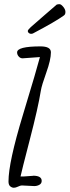

<svg xmlns="http://www.w3.org/2000/svg" viewBox="-20 -882 328 904"><path d="M20 0ZM247.1 -860.4Q252.9 -862.3 260.3 -862.3Q267.6 -862.3 277.8 -849.9Q288.1 -837.4 288.1 -825.7Q288.1 -814 280.8 -809.1Q242.7 -781.2 135.3 -724.6Q131.3 -722.7 126 -722.7Q120.6 -722.7 115.7 -726.6Q110.8 -730.5 110.8 -735.8Q110.8 -741.2 124.8 -754.2Q138.7 -767.1 187.7 -809.1Q236.8 -851.1 247.1 -860.4ZM141.6 -5.9 82.5 -8.8Q76.2 -8.8 64.9 -3.4Q53.7 2 45.2 2Q36.6 2 28.3 -4.6Q20 -11.2 20 -27.8Q20 -117.2 87.4 -339.4Q154.8 -561.5 168 -613.3L86.4 -607.4Q75.7 -607.4 68.1 -616Q60.5 -624.5 60.5 -635.3Q60.5 -663.6 170.4 -663.6Q219.7 -663.6 219.7 -635.7Q219.7 -600.6 198 -540.3Q176.3 -480 172.4 -455.6Q159.7 -376 120.1 -223.6Q80.6 -71.3 76.7 -51.3H93.8L135.7 -54.2V-54.7Q176.3 -54.7 176.3 -30.3Q176.3 -18.1 165.5 -12Q154.8 -5.9 141.6 -5.9Z"/></svg>

Font: Amatic
Style: Bold
Weight: 700
Width: 3
Version: Version 2.000; ttfautohint (v0.92-dirty) -l 8 -r 50 -G 50 -x